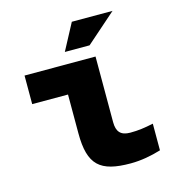

<svg xmlns="http://www.w3.org/2000/svg" viewBox="-103 -770 807 870"><g transform="rotate(-15 300.0 -335.5)"><path d="M438 -126C393 -126 375 -148 375 -192V-500H42V-366H210V-184C210 -35 261 9 404 9C453 9 501 0 547 -14V-139C504 -130 476 -126 438 -126ZM246 -556H362L503 -680H312Z"/></g></svg>

Font: LT Wave Mono Black
Style: Regular
Weight: 900
Designer: Daniel Lyons
Version: Version 2.5 (Glyphs App)